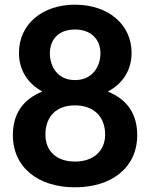

<svg xmlns="http://www.w3.org/2000/svg" viewBox="-20 -781 636 820"><path d="M300 19C457 19 566 -65 566 -204C566 -289 528 -355 440 -390C505 -423 542 -483 542 -555C542 -678 441 -761 300 -761C161 -761 61 -678 61 -555C61 -483 97 -425 161 -390C73 -355 35 -289 35 -204C35 -65 144 19 300 19ZM300 -439C223 -439 193 -501 193 -553C193 -610 228 -655 300 -655C372 -655 409 -610 409 -553C409 -501 378 -439 300 -439ZM300 -91C220 -91 174 -137 174 -206C174 -286 223 -331 300 -331C377 -331 429 -286 429 -206C429 -137 380 -91 300 -91Z"/></svg>

Font: Spoqa Han Sans Neo Bold
Style: Bold
Weight: 700
Designer: [Spoqa Han Sans Neo] Dong-huui Kim  Younghwa Kang  Yujin Lee  [Noto Sans] Ryoko NISHIZUKA  (kana & ideographs); Paul D. 
Foundry: Spoqa (http://www.spoqa-han-sans.com)
Version: Version 1.100;hotconv 1.0.109;makeotfexe 2.5.65596